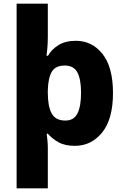

<svg xmlns="http://www.w3.org/2000/svg" viewBox="-20 -780 677 1040"><path d="M592 -276Q592 -135 533.5 -62.5Q475 10 385 10Q331 10 296 -10Q261 -30 239 -56H233Q235 -42 237 -19Q239 4 239 20V240H70V-760H239V-580Q239 -545 236.5 -519Q234 -493 232 -478H240Q259 -512 296.5 -535.5Q334 -559 391 -559Q479 -559 535.5 -487.5Q592 -416 592 -276ZM419 -278Q419 -351 399 -388Q379 -425 331 -425Q281 -425 261 -392Q241 -359 239 -292V-277Q239 -204 260 -165.5Q281 -127 334 -127Q380 -127 399.5 -165.5Q419 -204 419 -278Z"/></svg>

Font: Noto Sans Khmer UI ExtraBold
Style: Regular
Weight: 800
Designer: Danh Hong and the Monotype Design Team
Foundry: Monotype Imaging Inc.
Version: Version 2.002; ttfautohint (v1.8.4.7-5d5b)